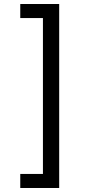

<svg xmlns="http://www.w3.org/2000/svg" viewBox="-20 -802 455 957"><path d="M81 65H194V-712H81V-782H275V135H81Z"/></svg>

Font: ltelugu05
Style: Book
Weight: 400
Designer: Jelle Bosma - Monotype Design Team
Foundry: Monotype Imaging Inc.
Version: Version 2.003